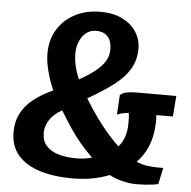

<svg xmlns="http://www.w3.org/2000/svg" viewBox="-54 -808 864 870"><g transform="rotate(5 378.5 -373.0)"><path d="M306.5 8Q221.5 8 157.8 -12Q94 -32 58.5 -73.2Q23 -114.5 23 -178Q23 -224.5 41.2 -261.2Q59.5 -298 95.8 -327.5Q132 -357 186 -381.5Q168 -422 156.5 -466Q145 -510 145 -546Q145 -608.5 173.8 -655.5Q202.5 -702.5 253 -728.8Q303.5 -755 368 -755Q428 -755 469.2 -734Q510.5 -713 532.2 -678.8Q554 -644.5 554 -604Q554 -551 529.5 -510.2Q505 -469.5 457.8 -433.8Q410.5 -398 342.5 -359.5Q380.5 -296.5 420.2 -245.5Q460 -194.5 502 -154.5Q520.5 -176 529.2 -202.2Q538 -228.5 538 -259.5Q538 -273 538 -285Q538 -297 535.5 -310Q519.5 -308.5 505.5 -305.2Q491.5 -302 483 -297L488 -386Q498 -397.5 518 -401.2Q538 -405 562.5 -405H743.5L736 -311H661Q663.5 -285.5 661 -260.5Q654.5 -157.5 590.5 -92.5Q616.5 -81 645.8 -77.5Q675 -74 713 -75L697 -0.5Q687.5 2.5 670.8 4.5Q654 6.5 634.5 7.8Q615 9 597.5 9Q569.5 9 535.8 1Q502 -7 474.5 -22Q437 -7 395.5 0.5Q354 8 306.5 8ZM316.5 -84Q336 -84 353.8 -86.5Q371.5 -89 387.5 -93.5Q354 -126 329.2 -156Q304.5 -186 282.2 -219.2Q260 -252.5 234 -295Q198 -275.5 178.8 -246.8Q159.5 -218 159.5 -187Q159.5 -149.5 180 -127Q200.5 -104.5 236 -94.2Q271.5 -84 316.5 -84ZM297.5 -441.5Q338 -464 367 -486.5Q396 -509 411.8 -534Q427.5 -559 427.5 -589Q427.5 -626 409.5 -646.8Q391.5 -667.5 355.5 -667.5Q330.5 -667.5 311.2 -652.5Q292 -637.5 281.5 -612.2Q271 -587 271 -557Q271 -529 277.8 -500Q284.5 -471 297.5 -441.5Z"/></g></svg>

Font: Merriweather Sans SemiBold
Style: Italic
Weight: 600
Italic angle: -7.5°
Designer: Eben Sorkin
Foundry: Eben Sorkin
Version: Version 2.001